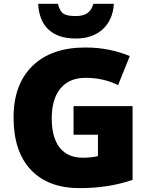

<svg xmlns="http://www.w3.org/2000/svg" viewBox="-20 -972 780 1002"><path d="M363.8 -418H671.9V-33.2Q546.4 9.8 396 9.8Q231 9.8 140.9 -85.9Q50.8 -181.6 50.8 -358.9Q50.8 -531.7 149.4 -627.9Q248 -724.1 425.8 -724.1Q493.2 -724.1 553 -711.4Q612.8 -698.7 657.2 -679.2L596.2 -527.8Q519 -565.9 426.8 -565.9Q342.3 -565.9 296.1 -511Q250 -456.1 250 -354Q250 -253.9 291.7 -201.4Q333.5 -148.9 412.1 -148.9Q455.1 -148.9 491.2 -157.2V-269H363.8ZM574.2 -952.1Q569.3 -868.7 516.6 -819.8Q463.9 -771 375 -771Q283.7 -771 233.6 -817.4Q183.6 -863.8 179.2 -952.1H282.2Q292 -914.1 310.3 -901.1Q328.6 -888.2 375 -888.2Q414.6 -888.2 436.3 -903.6Q458 -918.9 467.3 -952.1Z"/></svg>

Font: OpenSansExtrabold
Style: Regular
Weight: 800
Foundry: Ascender Corporation
Version: Version 1.10